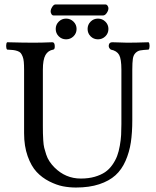

<svg xmlns="http://www.w3.org/2000/svg" viewBox="-20 -838 707 868"><path d="M323.2 9.8Q293.5 9.8 264.4 4.2Q235.4 -1.5 202.6 -18.1Q169.9 -34.7 145.5 -60.8Q121.1 -86.9 105 -132.1Q88.9 -177.2 88.9 -235.8V-522.9Q88.9 -543.9 87.6 -558.1Q86.4 -572.3 82.3 -582.5Q78.1 -592.8 73.5 -598.4Q68.8 -604 58.8 -607.4Q48.8 -610.8 39.3 -611.8Q29.8 -612.8 12.2 -613.8Q7.8 -618.2 7.8 -630.4Q7.8 -642.6 12.2 -647Q86.4 -645 131.8 -645Q167 -645 216.8 -647Q226.6 -647 227.5 -631.1Q228.5 -615.2 221.2 -613.8Q197.3 -609.9 185.5 -589.1Q173.8 -568.4 173.8 -522.9V-269Q173.8 -245.6 174.1 -235.4Q174.3 -225.1 175.5 -203.9Q176.8 -182.6 179.9 -169.9Q183.1 -157.2 188.7 -139.9Q194.3 -122.6 203.9 -108.2Q213.4 -93.8 226.1 -81.1Q276.4 -30.8 345.2 -30.8Q380.4 -30.8 408.2 -38.8Q436 -46.9 455.1 -59.8Q474.1 -72.8 488 -92.8Q502 -112.8 509.5 -132.8Q517.1 -152.8 521.7 -179.4Q526.4 -206.1 527.6 -227.8Q528.8 -249.5 528.8 -276.9V-522.9Q528.8 -571.3 518.6 -589.8Q508.3 -608.4 481 -613.8Q469.7 -622.1 471.9 -634.5Q474.1 -647 487.8 -647Q501 -647 522.5 -646Q543.9 -645 555.2 -645Q592.3 -645 651.9 -647Q656.2 -642.6 656.2 -630.4Q656.2 -618.2 651.9 -613.8Q626 -612.3 614 -610.1Q602.1 -607.9 592.5 -598.4Q583 -588.9 580.6 -572Q578.1 -555.2 578.1 -522.9V-294.9Q578.1 -238.3 571.5 -194.3Q564.9 -150.4 547.6 -110.8Q530.3 -71.3 502 -45.7Q473.6 -20 428.7 -5.1Q383.8 9.8 323.2 9.8ZM245.6 -673.8Q231.9 -687.5 231.9 -707Q231.9 -726.6 245.6 -740.2Q259.3 -753.9 278.8 -753.9Q298.3 -753.9 312.3 -740.2Q326.2 -726.6 326.2 -707Q326.2 -687.5 312.3 -673.8Q298.3 -660.2 278.8 -660.2Q259.3 -660.2 245.6 -673.8ZM389.6 -673.8Q376 -687.5 376 -707Q376 -726.6 389.6 -740.2Q403.3 -753.9 422.9 -753.9Q442.4 -753.9 456.3 -740.2Q470.2 -726.6 470.2 -707Q470.2 -687.5 456.3 -673.8Q442.4 -660.2 422.9 -660.2Q403.3 -660.2 389.6 -673.8ZM445.8 -768.1H222.2Q216.3 -768.1 212.6 -774.2Q209 -780.3 209 -786.1Q209 -795.9 216.1 -806.9Q223.1 -817.9 231 -817.9H456.1Q462.4 -817.9 466.3 -812Q470.2 -806.2 470.2 -800.8Q470.2 -790.5 462.6 -779.3Q455.1 -768.1 445.8 -768.1Z"/></svg>

Font: Linux Libertine G
Style: Regular
Weight: 400
Designer: Philipp H. Poll
Foundry: Philipp H. Poll
Version: Version 4.7.5